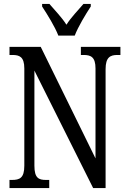

<svg xmlns="http://www.w3.org/2000/svg" viewBox="-20 -951 648 971"><path d="M275 -771H358C375 -816 414 -880 439 -918V-931H402C374 -898 340 -864 316 -826C292 -864 258 -898 230 -931H193V-918C218 -880 258 -816 275 -771ZM28 0H229V-41H213C176 -41 154 -50 154 -113V-594L451 0H514V-601C514 -662 538 -673 574 -673H589V-714H389V-673H403C439 -673 463 -663 463 -605V-150L186 -714H28V-673H43C78 -673 103 -664 103 -605V-113C103 -50 79 -41 40 -41H28Z"/></svg>

Font: Noto Serif Myanmar ExtCond
Style: Regular
Weight: 400
Width: 2
Designer: Ben Mitchell and the Monotype Design Team
Foundry: Monotype Imaging Inc.
Version: Version 2.106